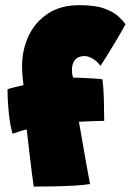

<svg xmlns="http://www.w3.org/2000/svg" viewBox="-20 -698 494 726"><path d="M107.5 7.5Q105.5 -5.5 101.2 -38.2Q97 -71 91.8 -115.8Q86.5 -160.5 81 -208.5Q74.5 -207.5 58.8 -202.8Q43 -198 27.5 -192.5Q18.5 -222 13.5 -269.2Q8.5 -316.5 8.5 -360.5Q17.5 -364 38.5 -369Q59.5 -374 69 -376Q63.5 -414.5 63.5 -449Q63.5 -508 87.2 -560.2Q111 -612.5 159.5 -645.5Q208 -678.5 281 -678.5Q339 -678.5 373.8 -666Q408.5 -653.5 427 -636.5Q445.5 -619.5 454.5 -606.5Q441.5 -582 422.2 -549.5Q403 -517 385.5 -488.8Q368 -460.5 360 -449Q347 -466.5 330.2 -476.2Q313.5 -486 300 -486Q275.5 -486 263.8 -471.8Q252 -457.5 252 -434Q252 -427 252.8 -420Q253.5 -413 256.5 -404.5Q271.5 -404.5 294 -403.5Q316.5 -402.5 337.2 -401Q358 -399.5 367.5 -398Q371.5 -365.5 372.8 -321Q374 -276.5 374 -241Q369.5 -241 351 -240.5Q332.5 -240 311.5 -239.2Q290.5 -238.5 278.5 -237.5Q280.5 -226.5 284.8 -201.5Q289 -176.5 294.5 -145.8Q300 -115 305.2 -85Q310.5 -55 314.8 -32.2Q319 -9.5 320.5 -2Q296 2 258.2 4Q220.5 6 180 6.8Q139.5 7.5 107.5 7.5Z"/></svg>

Font: Grandstander Black
Style: Regular
Weight: 900
Designer: Tyler Finck
Foundry: Etcetera Type Co
Version: Version 1.200; ttfautohint (v1.8.3)